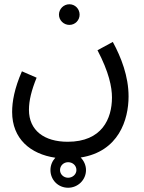

<svg xmlns="http://www.w3.org/2000/svg" viewBox="-20 -658 676 902"><path d="M306 -541C333 -541 354 -563 354 -589C354 -616 333 -638 306 -638C279 -638 257 -616 257 -589C257 -563 279 -541 306 -541ZM37 -132C37 -6 123 66 240 83C226 98 217 118 217 141C217 187 253 224 300 224C346 224 384 187 384 141C384 118 374 97 359 82C538 54 584 -96 584 -205C584 -300 549 -389 510 -461L438 -422C492 -319 506 -249 506 -200C506 -100 459 8 298 8C188 8 116 -45 116 -142C116 -186 128 -234 152 -293L83 -323C48 -243 37 -181 37 -132ZM300 177C279 177 262 161 262 141C262 120 279 104 300 104C321 104 339 119 339 141C339 161 321 177 300 177Z"/></svg>

Font: Noto Sans Arabic UI SmCn
Style: Regular
Weight: 400
Width: 4
Designer: Monotype Design Team, Nadine Chahine and Nizar Qandah
Foundry: Monotype Imaging Inc.
Version: Version 2.010